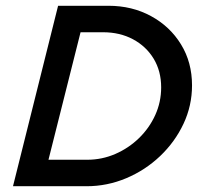

<svg xmlns="http://www.w3.org/2000/svg" viewBox="-20 -645 700 665"><path d="M25 0 181.2 -625H355.6Q437.5 -625 503.1 -589.2Q568.8 -553.5 606.9 -491.3Q645.1 -429.2 645.1 -349.3Q645.1 -279.2 615.6 -216.3Q586.1 -153.5 534.7 -104.5Q483.3 -55.6 417.4 -27.8Q351.4 0 279.9 0ZM147.9 -91.7H281.9Q333.3 -91.7 379.5 -111.8Q425.7 -131.9 461.5 -166.7Q497.2 -201.4 517.7 -246.5Q538.2 -291.7 538.2 -342.4Q538.2 -398.6 512.2 -441.7Q486.1 -484.7 440.6 -509Q395.1 -533.3 336.8 -533.3H259Z"/></svg>

Font: Afacad Medium
Style: Italic
Weight: 500
Italic angle: -14°
Designer: Kristian Moeller
Foundry: Dicotype
Version: Version 1.000; ttfautohint (v1.8.4.7-5d5b)